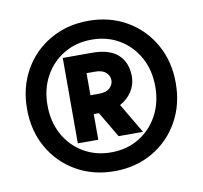

<svg xmlns="http://www.w3.org/2000/svg" viewBox="-66 -885 733 693"><g transform="rotate(-10 300.0 -538.5)"><path d="M300 -263Q222 -263 160 -298.8Q98 -334.5 62.8 -396.8Q27.5 -459 27.5 -538.5Q27.5 -618 62.8 -680.2Q98 -742.5 160 -778.2Q222 -814 300 -814Q379 -814 440.5 -778.2Q502 -742.5 537.2 -680.2Q572.5 -618 572.5 -538.5Q572.5 -459 537.2 -396.8Q502 -334.5 440.5 -298.8Q379 -263 300 -263ZM336 -385 256 -520.5H345.5L425.5 -385ZM300 -332Q357.5 -332 402 -358.8Q446.5 -385.5 472 -432.2Q497.5 -479 497.5 -538.5Q497.5 -598.5 472 -645Q446.5 -691.5 402 -718.2Q357.5 -745 300 -745Q243 -745 198.2 -718.2Q153.5 -691.5 128 -645Q102.5 -598.5 102.5 -538.5Q102.5 -479 128 -432.2Q153.5 -385.5 198.2 -358.8Q243 -332 300 -332ZM186.5 -385V-698H293Q358 -698 389.2 -669Q420.5 -640 420.5 -588.5Q420.5 -559.5 404.5 -534.5Q388.5 -509.5 360 -494.2Q331.5 -479 293 -479H219.5V-548H293Q319.5 -548 332.5 -560.2Q345.5 -572.5 345.5 -588.5Q345.5 -604.5 332.5 -616.8Q319.5 -629 293 -629H261.5V-385Z"/></g></svg>

Font: Victor Mono Thin
Style: Regular
Weight: 100
Monospace: yes
Designer: Rune Bjørnerås
Version: Version 1.561;gftools[0.9.30]